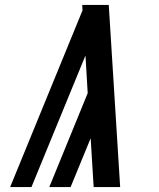

<svg xmlns="http://www.w3.org/2000/svg" viewBox="-20 -755 640 775"><path d="M358 0 346 -197 265 0H179L334 -379L325 -531L107 0H21L313 -713L312 -735Q339 -735 365.5 -735Q392 -735 419 -735L465 0Z"/></svg>

Font: Iosevka SS04 SmBd Ex Obl
Style: Regular
Weight: 600
Width: 7
Italic angle: -9°
Monospace: yes
Designer: Belleve Invis
Foundry: Belleve Invis
Version: Version 19.0.0; ttfautohint (v1.8.4)